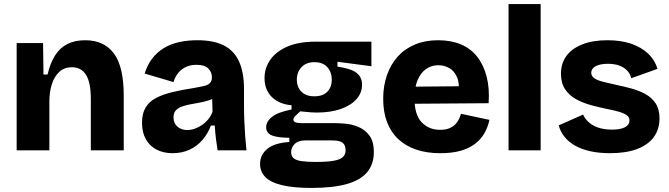

<svg xmlns="http://www.w3.org/2000/svg" viewBox="-20 -740 3293 945"><path d="M62 0V-318V-528H192L194 -373H214Q227 -429 251 -467Q275 -505 312 -523.5Q349 -542 399 -542Q492 -542 540.5 -477Q589 -412 589 -270V0H427V-252Q427 -334 403.5 -371.5Q380 -409 334 -409Q296 -409 271.5 -386Q247 -363 235 -325Q223 -287 223 -240V0Z M829 14Q785 14 751 -3.5Q717 -21 698 -54.5Q679 -88 679 -136Q679 -181 696.5 -210.5Q714 -240 747.5 -257.5Q781 -275 828 -286.5Q875 -298 935 -307Q964 -312 983.5 -316.5Q1003 -321 1013 -331Q1023 -341 1023 -360Q1023 -385 1005 -403Q987 -421 947 -421Q919 -421 896.5 -411Q874 -401 858 -382Q842 -363 834 -336L692 -378Q705 -420 728.5 -451Q752 -482 785 -502.5Q818 -523 860.5 -532.5Q903 -542 951 -542Q1031 -542 1081.5 -516.5Q1132 -491 1156.5 -437.5Q1181 -384 1181 -300V-219Q1181 -183 1182.5 -146.5Q1184 -110 1186.5 -73.5Q1189 -37 1193 0H1051Q1047 -23 1043 -55.5Q1039 -88 1037 -122H1018Q1004 -84 977.5 -52.5Q951 -21 913.5 -3.5Q876 14 829 14ZM902 -100Q920 -100 938.5 -106.5Q957 -113 974 -124.5Q991 -136 1005 -153Q1019 -170 1026 -190L1024 -269L1046 -264Q1027 -252 1004 -245Q981 -238 957.5 -234Q934 -230 911.5 -225.5Q889 -221 871.5 -214Q854 -207 844 -195Q834 -183 834 -162Q834 -134 853 -117Q872 -100 902 -100Z M1513 185Q1425 185 1368.5 171.5Q1312 158 1286 131.5Q1260 105 1260 67Q1260 21 1296.5 -8Q1333 -37 1404 -41V-62Q1349 -62 1319.5 -73Q1290 -84 1290 -114Q1290 -142 1319 -165Q1348 -188 1415 -201V-222Q1354 -227 1318 -262.5Q1282 -298 1282 -356Q1282 -405 1310 -445.5Q1338 -486 1394 -510.5Q1450 -535 1534 -535H1808V-414L1641 -436V-412Q1706 -403 1734 -382Q1762 -361 1762 -323Q1762 -283 1734.5 -252Q1707 -221 1657 -203.5Q1607 -186 1538 -186Q1526 -186 1511.5 -187Q1497 -188 1458 -192Q1442 -178 1433 -168.5Q1424 -159 1424 -151Q1424 -145 1429 -141Q1434 -137 1443.5 -135.5Q1453 -134 1464 -134H1625Q1645 -134 1677.5 -131.5Q1710 -129 1742.5 -116Q1775 -103 1797.5 -74Q1820 -45 1820 9Q1820 68 1787 107.5Q1754 147 1686 166Q1618 185 1513 185ZM1534 57Q1592 57 1624 51Q1656 45 1668.5 32Q1681 19 1681 0Q1681 -18 1674 -28.5Q1667 -39 1656 -43Q1645 -47 1633.5 -48Q1622 -49 1614 -49H1485Q1448 -49 1430.5 -31.5Q1413 -14 1413 9Q1413 28 1425 38.5Q1437 49 1463.5 53Q1490 57 1534 57ZM1527 -266Q1570 -266 1591.5 -289Q1613 -312 1613 -347Q1613 -385 1591 -409.5Q1569 -434 1528 -434Q1487 -434 1464 -409.5Q1441 -385 1441 -347Q1441 -324 1451 -305.5Q1461 -287 1480 -276.5Q1499 -266 1527 -266Z M2147 14Q2081 14 2029 -3.5Q1977 -21 1940.5 -55Q1904 -89 1885 -139Q1866 -189 1866 -254Q1866 -317 1884.5 -370Q1903 -423 1937.5 -461.5Q1972 -500 2022.5 -521Q2073 -542 2136 -542Q2200 -542 2248.5 -521.5Q2297 -501 2328.5 -461Q2360 -421 2375 -363.5Q2390 -306 2385 -232L1972 -229V-313L2293 -316L2236 -277Q2243 -327 2230 -358.5Q2217 -390 2192 -404.5Q2167 -419 2138 -419Q2103 -419 2076.5 -400Q2050 -381 2035 -345Q2020 -309 2020 -257Q2020 -175 2055.5 -138Q2091 -101 2146 -101Q2173 -101 2191 -108.5Q2209 -116 2220.5 -127.5Q2232 -139 2238.5 -153Q2245 -167 2249 -180L2389 -150Q2381 -113 2363.5 -83Q2346 -53 2316.5 -31Q2287 -9 2245.5 2.5Q2204 14 2147 14Z M2483 0V-720H2641V0Z M2982 14Q2929 14 2886 4.5Q2843 -5 2811 -23Q2779 -41 2758.5 -66.5Q2738 -92 2730 -123L2850 -176Q2857 -159 2874.5 -141.5Q2892 -124 2921.5 -113Q2951 -102 2993 -102Q3033 -102 3055.5 -113.5Q3078 -125 3078 -147Q3078 -163 3065.5 -172.5Q3053 -182 3028 -189.5Q3003 -197 2966 -204Q2928 -212 2889 -222.5Q2850 -233 2816 -251.5Q2782 -270 2761.5 -300.5Q2741 -331 2741 -378Q2741 -427 2767 -463.5Q2793 -500 2844.5 -521Q2896 -542 2970 -542Q3036 -542 3086 -525Q3136 -508 3169.5 -476.5Q3203 -445 3216 -401L3087 -355Q3082 -377 3066.5 -393Q3051 -409 3027.5 -417.5Q3004 -426 2972 -426Q2933 -426 2911.5 -414Q2890 -402 2890 -382Q2890 -366 2904.5 -355.5Q2919 -345 2946 -338Q2973 -331 3010 -323Q3049 -315 3087.5 -304.5Q3126 -294 3157.5 -276.5Q3189 -259 3207.5 -230.5Q3226 -202 3226 -157Q3226 -104 3198 -65.5Q3170 -27 3115.5 -6.5Q3061 14 2982 14Z"/></svg>

Font: Bricolage Grotesque 96pt ExtraBold ExtraBold
Style: Regular
Weight: 800
Version: Version 1.001;gftools[0.9.33.dev8+g029e19f]